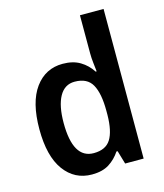

<svg xmlns="http://www.w3.org/2000/svg" viewBox="-114 -846 804 942"><g transform="rotate(-15 287.5 -375.0)"><path d="M237 10Q149 10 96.5 -62Q44 -134 44 -271Q44 -408 96.5 -480Q149 -552 237 -552Q289 -552 325 -530.5Q361 -509 384 -473H389Q387 -492 384 -517.5Q381 -543 381 -566V-760H501V0H407L387 -68H381Q358 -33 324 -11.5Q290 10 237 10ZM272 -89Q333 -89 358.5 -129.5Q384 -170 385 -253V-274Q385 -362 360 -407Q335 -452 271 -452Q220 -452 193.5 -404.5Q167 -357 167 -270Q167 -89 272 -89Z"/></g></svg>

Font: Noto Sans Sinhala UI SemiCondensed SemiBold
Style: Regular
Weight: 600
Width: 4
Designer: Jelle Bosma - Monotype Design Team
Foundry: Monotype Imaging Inc.
Version: Version 2.006; ttfautohint (v1.8.4.7-5d5b)